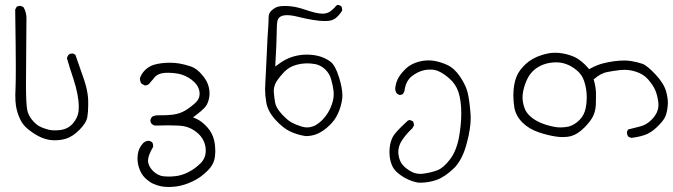

<svg xmlns="http://www.w3.org/2000/svg" viewBox="-20 -452 2681 765"><path d="M40.5 -413.6Q43 -252.4 43 -187.3Q43 -122.1 42 -105Q41 -85.9 41 -72.8Q41 -46.9 43.5 -31.2Q47.4 -5.9 58.6 19.5Q69.3 44.4 90.8 62Q112.3 79.6 134 90.8Q155.8 102.1 180.7 106Q189 106.9 197.3 106.9Q220.7 106.9 241.2 101.1Q268.6 93.3 296.4 65.4Q324.2 37.6 328.1 13.7Q331.5 -6.8 331.5 -36.1Q331.5 -43 331.3 -53Q331.1 -63 329.1 -76.7Q325.2 -104.5 314 -137.2Q297.4 -185.5 280.3 -233.9L270.5 -238.8Q270 -238.8 267.3 -238.8Q264.6 -238.8 260.7 -237.8Q256.8 -236.8 253.4 -233.9Q248.5 -227.5 246.6 -220.2Q258.3 -180.2 272 -139.2Q293.9 -73.2 293.9 -25.4Q293.9 -16.6 293 -8.3Q290 16.6 271 39.1Q252 61.5 221.7 65.9Q210 67.4 197 67.4Q184.1 67.4 174.3 64.9Q164.6 62.5 158.2 60.1Q146 56.2 136.2 50.8Q122.1 43 107.4 25.1Q92.8 7.3 88.4 -14.2Q83.5 -40.5 83.5 -115.7Q83.5 -190.9 85.4 -382.8Q84.5 -404.8 73.7 -423.3L63.5 -428.2Q61.5 -428.7 60.1 -428.7Q51.8 -428.7 45.9 -424.3Z M598.6 48.3Q628.9 47.4 649.9 47.4Q692.4 47.4 712.4 50.8Q743.7 56.6 769 79.6Q794.9 103 799.3 137.7Q799.8 143.6 799.8 148.4Q799.8 177.2 780.3 197.3Q758.3 219.7 731.4 233.4Q704.1 247.6 677.7 250Q663.6 251.5 652.1 251.5Q640.6 251.5 631.8 250.5Q608.9 248 589.4 229Q569.8 209 569.8 187.5Q569.8 167.5 590.3 132.8Q590.3 131.8 590.3 131.3Q590.3 120.6 585.9 114.3L575.2 108.9Q574.7 108.9 574.2 108.9Q561.5 108.9 551.8 116.7Q531.2 138.2 528.8 165Q527.8 171.9 527.8 178.7Q527.8 198.7 534.2 217.3Q542.5 242.2 558.6 257.6Q574.7 272.9 590.3 280Q606 287.1 622.6 290.5Q636.7 293 651.6 293Q666.5 293 682.1 291Q713.9 286.6 747.3 270.8Q780.8 254.9 807.1 228Q833 202.6 836.4 171.4Q837.9 159.7 837.9 151.9Q837.9 127.9 833.5 108.4Q827.1 78.6 805.2 54.2Q782.7 29.8 760.7 20.5L749 15.6L759.3 7.8Q781.2 -8.3 794.4 -22Q807.6 -35.6 812.5 -58.6Q814.9 -69.3 814.9 -80.1Q814.9 -106 802.2 -129.9Q795.4 -142.1 784.7 -154.3Q764.2 -179.2 739.7 -187.5Q713.9 -195.8 694.6 -199Q675.3 -202.1 657.7 -202.1Q619.6 -202.1 591.8 -193.4Q572.3 -187 557.6 -172.4Q543 -157.7 537.6 -140.1Q537.6 -139.6 537.6 -138.7Q537.6 -126.5 544.4 -118.2L556.6 -111.8Q557.1 -111.8 559.8 -111.8Q562.5 -111.8 566.4 -113Q570.3 -114.3 573.7 -117.7Q582.5 -127 589.1 -135.5Q595.7 -144 597.7 -146Q611.3 -159.7 636.2 -161.6Q643.1 -162.1 650.4 -162.1Q669.9 -162.1 690.9 -158.2Q719.7 -152.3 744.1 -133.8Q769.5 -114.3 774.4 -88.9Q775.4 -83.5 775.4 -78.1Q775.4 -58.1 759.3 -43Q741.7 -26.4 719.7 -12.7Q697.8 1 668.5 4.9Q646.5 7.3 625.5 7.3H610.4Q595.7 7.3 585 13.7L579.6 24.4Q579.1 26.4 579.1 27.8Q579.1 35.6 584.5 41.5Q590.8 47.4 598.6 48.3Z M1330.1 -432.1Q1329.6 -432.1 1328.4 -432.1Q1327.1 -432.1 1325.2 -432.1Q1321.8 -431.2 1319.8 -429.7L1318.8 -428.7Q1313 -419.9 1298.8 -408.7Q1284.7 -397.5 1265.1 -397.5Q1241.7 -397.5 1195.3 -413.6Q1157.7 -426.3 1128.9 -427.7Q1122.1 -428.2 1115.7 -428.2Q1097.2 -428.2 1086.9 -425.3Q1074.2 -421.4 1061.5 -409.7Q1050.3 -398.9 1050.3 -384.3Q1050.3 -365.7 1048.6 -342Q1046.9 -318.4 1045.9 -302.2Q1044.4 -270 1041.5 -208Q1038.6 -146 1037.4 -125.7Q1036.1 -105.5 1036.1 -97.7Q1036.1 -71.8 1041 -43.9Q1046.9 -8.3 1077.6 25.4Q1108.9 59.6 1137.5 72.5Q1166 85.4 1197.8 90.3Q1222.2 90.3 1243.7 81.5Q1270 70.3 1295.4 44.9Q1314.5 26.4 1326.2 1Q1340.3 -29.3 1343.8 -61Q1344.2 -66.4 1344.2 -72.3Q1344.2 -100.6 1331.1 -143.1Q1315.9 -191.9 1296.9 -206.1Q1263.2 -231 1216.3 -233.9Q1209 -234.4 1201.7 -234.4Q1174.3 -234.4 1146.5 -226.1Q1118.7 -217.8 1089.4 -196.3L1076.7 -187Q1082.5 -290 1082.5 -322.3Q1082.5 -354.5 1085.4 -369.1Q1087.4 -377 1092.3 -381.8Q1102.1 -391.6 1123.5 -391.6Q1142.1 -391.6 1169.9 -384.5Q1197.8 -377.4 1225.6 -372.8Q1253.4 -368.2 1272.9 -368.2Q1280.3 -368.2 1289.1 -368.9Q1297.9 -369.6 1306.9 -373.5Q1315.9 -377.4 1322.8 -384.3Q1336.9 -397.9 1343.3 -410.2Q1343.3 -411.1 1343.3 -413.6Q1343.3 -420.9 1339.8 -427.2ZM1203.1 55.7Q1192.4 55.7 1181.6 52.2Q1158.2 44.9 1142.1 36.1Q1125.5 27.3 1103 2.9Q1080.1 -22 1076.4 -42.2Q1072.8 -62.5 1071.3 -81.1Q1070.8 -84.5 1070.8 -88.4Q1070.8 -104 1077.1 -118.4Q1083.5 -132.8 1104 -156.2Q1124.5 -180.2 1147 -189Q1179.7 -201.7 1216.3 -199.2Q1227.5 -198.2 1237.8 -196.3Q1260.3 -190.9 1277.1 -174.1Q1293.9 -157.2 1299.8 -134.3Q1306.2 -111.8 1309.1 -88.9Q1309.6 -83 1309.6 -76.7Q1309.6 -57.6 1302.2 -36.1Q1290 0 1264.2 25.9Q1251 39.1 1234.9 48.3Q1218.3 55.7 1203.1 55.7Z M1613.3 26.4Q1606.4 26.4 1602.1 31.2L1599.6 33.7Q1553.7 75.7 1544.7 94Q1535.6 112.3 1533.2 132.8Q1531.7 144 1531.7 153.6Q1531.7 163.1 1532.7 170.9Q1534.7 189 1541.5 206.1Q1548.3 223.1 1565.2 237.3Q1582 251.5 1603 261.7Q1624 272 1647.9 275.9Q1650.9 275.9 1653.3 275.9Q1688 275.9 1718.8 265.1Q1752 253.4 1787.6 219.2Q1822.8 185.5 1840.3 116.7Q1855.5 60.5 1855.5 16.6Q1855.5 6.3 1854.5 -3.4Q1850.1 -54.7 1843.3 -83Q1836.9 -110.4 1813.5 -146Q1790 -180.7 1761.2 -193.6Q1732.4 -206.5 1704.6 -210.4Q1696.3 -211.4 1689.5 -211.4Q1682.6 -211.4 1675.8 -210.9Q1662.1 -210 1646.5 -205.6Q1616.2 -196.8 1597.2 -178.7Q1573.7 -156.2 1564 -135.3Q1558.1 -122.6 1555.7 -107.9Q1554.7 -103.5 1554.7 -99.6Q1554.7 -87.9 1561.5 -79.1L1571.3 -73.7Q1571.8 -73.7 1572.3 -73.7Q1580.6 -73.7 1585.9 -78.1L1591.3 -88.4Q1596.2 -128.4 1620.1 -147.7Q1644 -167 1672.4 -172.9Q1683.6 -174.8 1694.3 -174.8Q1710 -174.8 1723.1 -169.9Q1745.1 -161.6 1770 -139.6Q1795.4 -117.7 1806.2 -86.4Q1817.9 -51.8 1817.9 0Q1817.9 43 1809.1 93.3Q1798.8 149.4 1772.9 183.1Q1746.6 217.3 1723.4 226.1Q1700.2 234.9 1671.4 239.3Q1663.1 240.7 1654.8 240.7Q1634.8 240.7 1619.1 231.9Q1597.7 220.7 1584 204.6Q1570.3 188.5 1567.4 161.1Q1566.9 157.7 1566.9 153.8Q1566.9 130.4 1580.6 108.9Q1596.7 83.5 1623 59.1L1629.4 47.9Q1629.4 47.4 1629.4 46.9Q1629.4 38.1 1625 31.2L1615.2 26.9Q1614.3 26.4 1613.3 26.4Z M2641.1 -41Q2641.1 -62 2634.3 -86.4Q2626 -118.7 2592.3 -154.8Q2558.6 -190.9 2539.6 -197.8Q2519.5 -204.6 2496.1 -208.5Q2481.4 -210.9 2468.3 -210.9Q2430.2 -210.9 2387.7 -200.7Q2359.9 -194.3 2332.5 -179.2L2327.6 -176.3Q2317.9 -187.5 2312 -193.4Q2288.1 -216.8 2266.6 -226.1Q2239.3 -237.8 2207 -241.2Q2200.7 -241.7 2195.1 -241.7Q2189.5 -241.7 2181.9 -241.5Q2174.3 -241.2 2162.4 -238.8Q2150.4 -236.3 2137.7 -232.4Q2099.6 -220.2 2074 -196.3Q2048.3 -172.4 2038.1 -147Q2025.4 -115.2 2025.4 -72.3Q2025.4 -48.3 2029.3 -23.9Q2034.7 9.3 2062.5 37.1Q2087.4 61.5 2124.8 74.5Q2162.1 87.4 2196.8 92.3Q2210 94.2 2222.2 94.2Q2240.7 94.2 2256.8 89.8Q2282.2 82.5 2308.3 56.2Q2334.5 29.8 2343.8 9.3Q2353 -11.2 2354 -35.2Q2354.5 -51.3 2354.5 -63Q2354.5 -74.7 2354.5 -82.5Q2354 -104.5 2346.7 -130.9L2345.2 -135.3L2348.6 -138.2Q2372.6 -159.2 2397.5 -164.6Q2420.9 -169.4 2450.7 -172.9Q2459.5 -173.8 2467.8 -173.8Q2490.2 -173.8 2513.2 -166.5Q2544.4 -156.7 2563 -134.8Q2581.5 -113.3 2590.3 -93.8Q2599.1 -74.2 2603 -43.9Q2603.5 -38.6 2603.5 -33.7Q2603.5 -2 2575.7 25.4Q2556.6 44.9 2532.5 51.3Q2508.3 57.6 2482.4 64L2478 73.2Q2478 73.7 2478 74.7Q2478 84.5 2482.9 91.8Q2488.8 96.2 2496.1 97.2Q2523.9 94.2 2548.6 85.9Q2573.2 77.6 2597.2 54.7Q2621.1 31.7 2629.2 15.9Q2637.2 0 2640.1 -27.3Q2641.1 -33.7 2641.1 -41ZM2246.6 52.2Q2228.5 55.7 2214.1 55.7Q2199.7 55.7 2187.5 53.2Q2121.1 40 2088.9 7.8Q2076.2 -4.9 2070.3 -20.5Q2062 -42.5 2062 -64.7Q2062 -86.9 2072.3 -116.7Q2083.5 -148.9 2101.6 -167Q2115.2 -181.2 2135.7 -190.9Q2156.2 -200.7 2183.1 -203.1Q2189.5 -203.6 2196.3 -203.6Q2238.8 -203.6 2276.4 -173.3Q2298.3 -155.8 2307.1 -129.9Q2317.9 -98.6 2317.9 -63.5Q2317.9 -41.5 2313.5 -20.5Q2307.6 7.3 2288.6 26.4Q2269.5 45.4 2247.1 51.8Z"/></svg>

Font: Bakudai
Style: ExtraLight
Weight: 200
Version: Version 1.48